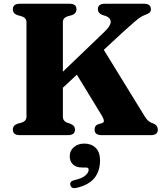

<svg xmlns="http://www.w3.org/2000/svg" viewBox="-20 -720 870 1023"><path d="M315 -98Q315 -76 336 -67L355.5 -60.5Q369.5 -54 374.5 -47Q379.5 -40 379.5 -29Q379.5 0 342.5 0H85.5Q48.5 0 48.5 -29Q48.5 -52 72.5 -60.5L96 -67Q121 -75.5 121 -98V-602Q121 -624.5 96 -633L72.5 -639.5Q48.5 -648 48.5 -671Q48.5 -700 85.5 -700H350.5Q387.5 -700 387.5 -671Q387.5 -648 363.5 -639.5L340 -633Q315 -624.5 315 -602V-338L535.5 -549.5Q569.5 -581.5 569.8 -602.8Q570 -624 545.5 -634L525 -640.5Q501.5 -650 501.5 -671Q501.5 -700 539 -700H747Q784 -700 784 -671Q784 -659.5 777 -653Q770 -646.5 749.5 -639Q739.5 -635.5 728.2 -628.2Q717 -621 694.5 -601.8Q672 -582.5 627.5 -542L533 -454.5L750.5 -101Q762 -82.5 772.2 -74.5Q782.5 -66.5 794.5 -63Q809.5 -57 815.2 -48.2Q821 -39.5 821 -28.5Q821 0 783.5 0H521.5Q484 0 484 -29Q484 -52 504.5 -58.5L524 -64Q533.5 -67 533.5 -76Q533.5 -85 523 -103.5L389.5 -322L315 -252.5ZM418.5 172.5Q384.5 172.5 368 155.5Q351.5 138.5 351.5 113Q351.5 82.5 373.8 63.8Q396 45 429 45Q466.5 45 489.8 67.8Q513 90.5 513 134.5Q513 191.5 483.2 228.5Q453.5 265.5 387.5 281Q361 287.5 355 266.5Q349.5 246.5 375.5 240Q418 230.5 435.2 214.8Q452.5 199 452.5 184Q452.5 172.5 437.5 172.5Z"/></svg>

Font: Fraunces 9pt S000
Style: Bold
Weight: 700
Version: Version 1.000; ttfautohint (v1.8.3)